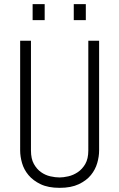

<svg xmlns="http://www.w3.org/2000/svg" viewBox="-20 -897 574 924"><path d="M267 -43Q285 -43 309 -48.5Q333 -54 354.5 -68.5Q376 -83 390.5 -108Q405 -133 405 -173V-701H457V-173Q457 -144 448 -112.5Q439 -81 417.5 -54.5Q396 -28 359 -10.5Q322 7 267 7Q212 7 175.5 -10.5Q139 -28 117 -54.5Q95 -81 86 -112.5Q77 -144 77 -173V-701H129V-173Q129 -133 143 -108Q157 -83 177.5 -68.5Q198 -54 222 -48.5Q246 -43 267 -43ZM335 -800V-877H393V-800ZM137 -800V-877H195V-800Z"/></svg>

Font: Marvel
Style: Regular
Weight: 400
Designer: Carolina Trebol
Foundry: Carolina Trebol
Version: Version 1.001